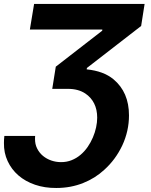

<svg xmlns="http://www.w3.org/2000/svg" viewBox="-51 -747 757 965"><path d="M231.9 197.8Q173.7 198.2 125 181.5Q76.3 164.8 41.5 134.6Q6.7 104.4 -12.6 62.7Q-32 21 -31.2 -28.4Q-31.2 -45.1 -29.1 -63.9H125.7Q125.4 -60 125.2 -56.6Q125 -53.3 125 -49.7Q124.6 -22.4 135.7 -0.5Q146.7 21.3 165.1 36.6Q183.6 51.8 207 59.8Q230.5 67.8 255 67.8Q283.7 68.2 308.6 58.2Q333.5 48.3 353.7 31.2Q373.9 14.2 389.6 -8.5Q405.2 -31.2 415.8 -56.1Q426.5 -81 432 -106.7Q437.5 -132.5 437.5 -155.5Q437.5 -196.4 422.1 -227.1Q406.6 -257.8 377.8 -277Q342.7 -300.4 290.5 -300.4H211.6L229.4 -411.9L462.7 -592.7L463.4 -598.4H99.1L120.4 -727.3H675.8L658.4 -616.5L386 -405.5L384.6 -398.4Q469.5 -389.9 519.5 -348.4Q597.3 -283.4 597.3 -167.3Q597.3 -88.4 563.6 -16Q529.8 55.4 473 106.5Q450.3 127.5 423.7 144.2Q397 160.9 366.8 172.9Q336.6 185 302.9 191.4Q269.2 197.8 231.9 197.8Z"/></svg>

Font: Linik Sans
Style: Bold Italic
Weight: 700
Italic angle: 9°
Designer: Fonts by Rasmus Andersson / Changes by Cristiano Sobral with parts from Marc Monis
Foundry: rsms
Version: Version 3.020; ttfautohint (v1.6)